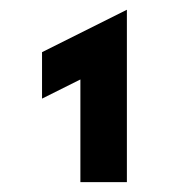

<svg xmlns="http://www.w3.org/2000/svg" viewBox="-20 -834 373 396"><path d="M145.8 -458.3H241.7V-813.9L66.7 -726.4V-630.6L145.8 -670.1Z"/></svg>

Font: Afacad
Style: Bold
Weight: 700
Designer: Kristian Moeller
Foundry: Dicotype
Version: Version 1.000